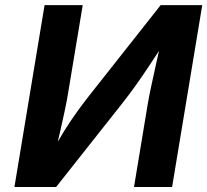

<svg xmlns="http://www.w3.org/2000/svg" viewBox="-20 -748 829 768"><path d="M668.4 0H516L571.4 -334.4Q575.6 -359.2 583.8 -398.1Q592 -436.9 602.8 -485.4Q613.6 -534 625.6 -587.5H644.3Q605 -527.6 576.5 -484.5Q547.9 -441.3 522.8 -406.2Q497.6 -371 468.5 -333.9L204.5 0H37.7L158.3 -727.5H310.9L252.8 -378.3Q248.1 -348.1 239.2 -306Q230.3 -263.9 219.9 -218.6Q209.5 -173.4 199.6 -132.9H184.3Q211.5 -183.7 237 -224.5Q262.6 -265.2 286.4 -298.3Q310.3 -331.3 331.9 -359.2L622.6 -727.5H789Z"/></svg>

Font: Inter
Style: Italic
Weight: 400
Italic angle: -9.3988°
Designer: Rasmus Andersson
Foundry: rsms
Version: Version 4.001;git-66647c0bb